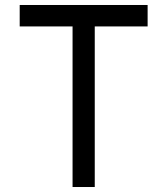

<svg xmlns="http://www.w3.org/2000/svg" viewBox="-20 -746 671 770"><path d="M572 -640H360V4H271V-640H59V-726H572Z"/></svg>

Font: SUIT Medium
Style: Regular
Weight: 500
Designer: Sunn Youn; Korean Glyphs from Source Han Sans (Sandoll Communications; Soo-young Jang, Joo-yeon Kang)
Foundry: Sunn
Version: Version 1.120